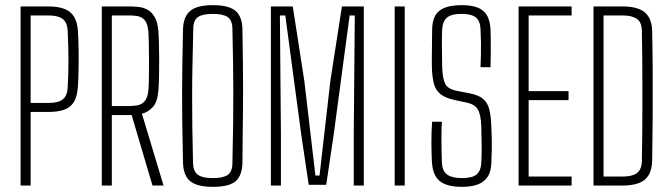

<svg xmlns="http://www.w3.org/2000/svg" viewBox="-20 -721 2604 746"><path d="M60 0V-696H168Q205.5 -696 230.2 -686.5Q255 -677 268 -655.5Q281 -634 283 -598Q285 -562.5 285.5 -523.5Q286 -484.5 285.2 -448.8Q284.5 -413 283 -388Q280.5 -346 266.5 -324Q252.5 -302 227.5 -294Q202.5 -286 167 -286H99V0ZM99 -321H167Q207 -321 224.2 -335.2Q241.5 -349.5 243 -381Q246 -436 246 -484.8Q246 -533.5 243 -600Q241.5 -634 223.2 -647.5Q205 -661 168 -661H99Z M375.5 0V-696H482.5Q498.5 -696 516.8 -694.2Q535 -692.5 551.8 -684Q568.5 -675.5 580.5 -655.5Q592.5 -635.5 595.5 -599Q596.5 -584.5 597.5 -556.2Q598.5 -528 598.5 -494Q598.5 -460 598 -427Q597.5 -394 595.5 -370Q592 -324.5 573.5 -304.8Q555 -285 531.5 -279L615.5 0H572.5L491.5 -274H414.5V0ZM414.5 -309H481.5Q496.5 -309 512.8 -311.5Q529 -314 541.2 -326.8Q553.5 -339.5 556.5 -370Q558 -386 558.5 -418.2Q559 -450.5 559 -487.5Q559 -524.5 558.2 -555.5Q557.5 -586.5 556.5 -599Q553.5 -630 541.8 -643Q530 -656 514 -658.5Q498 -661 482.5 -661H414.5Z M807 5Q745.5 5 718.8 -17.2Q692 -39.5 691 -91Q689 -176.5 688.2 -240.5Q687.5 -304.5 687.5 -359.8Q687.5 -415 688.5 -473Q689.5 -531 691 -605Q692 -656 718.8 -678.5Q745.5 -701 807 -701Q869.5 -701 895.5 -678.5Q921.5 -656 922 -605Q923 -529.5 923.8 -474.5Q924.5 -419.5 924.5 -375.8Q924.5 -332 924 -290.8Q923.5 -249.5 923 -202Q922.5 -154.5 922 -91Q921.5 -40 896.2 -17.5Q871 5 807 5ZM807 -29Q847 -29 864.8 -41.5Q882.5 -54 883 -86Q885 -172 885.8 -239.2Q886.5 -306.5 886.5 -364.8Q886.5 -423 885.5 -481.8Q884.5 -540.5 883 -609Q882.5 -642 864.8 -654.5Q847 -667 807 -667Q767.5 -667 749.8 -655.2Q732 -643.5 731 -612Q729 -530.5 727.8 -468Q726.5 -405.5 726.5 -349.2Q726.5 -293 727.2 -230.5Q728 -168 730 -86Q731 -55.5 748.5 -42.2Q766 -29 807 -29Z M1032.5 0V-696H1117.5L1162.5 -406L1205.5 -39H1221.5L1263.5 -406L1308.5 -696H1393.5V0H1354.5V-200L1358.5 -661H1338.5L1276.5 -198L1247.5 -3H1179.5L1150.5 -198L1088.5 -661H1067.5L1071.5 -200V0Z M1513.5 0V-696H1552.5V0Z M1776 5Q1734.5 5 1709 -5.5Q1683.5 -16 1671.5 -38Q1659.5 -60 1658 -95Q1656.5 -126 1656.2 -167.5Q1656 -209 1659 -248H1697Q1695.5 -226 1695.2 -197Q1695 -168 1695.5 -139.2Q1696 -110.5 1697 -89Q1698.5 -56 1717.8 -42.5Q1737 -29 1775 -29Q1815 -29 1831.8 -43.2Q1848.5 -57.5 1850 -89Q1851.5 -117.5 1851.5 -146.5Q1851.5 -175.5 1850 -230Q1848.5 -275 1836.8 -295.2Q1825 -315.5 1795 -322L1748 -332Q1710.5 -340 1691.5 -355.2Q1672.5 -370.5 1665.8 -396.2Q1659 -422 1658 -461Q1657.5 -489 1658.2 -528.5Q1659 -568 1659 -604Q1659 -638.5 1670.8 -659.8Q1682.5 -681 1708 -691Q1733.5 -701 1775 -701Q1830.5 -701 1857.2 -679Q1884 -657 1886 -603Q1886.5 -591.5 1886.8 -568.2Q1887 -545 1886.8 -516.2Q1886.5 -487.5 1886 -460H1847Q1848 -484.5 1848.5 -506.8Q1849 -529 1848.8 -553.2Q1848.5 -577.5 1847 -608Q1845.5 -640.5 1828.2 -653.8Q1811 -667 1774 -667Q1732 -667 1715.8 -651.8Q1699.5 -636.5 1698 -607Q1696.5 -582.5 1697 -540.2Q1697.5 -498 1698 -461Q1699.5 -416 1709.8 -395.5Q1720 -375 1755 -368L1802 -359Q1839 -352 1857 -336.8Q1875 -321.5 1881.2 -295.5Q1887.5 -269.5 1889 -231Q1890.5 -196.5 1890.8 -177.8Q1891 -159 1890.8 -140.2Q1890.5 -121.5 1889 -87Q1888 -54 1874.5 -33.8Q1861 -13.5 1836.2 -4.2Q1811.5 5 1776 5Z M1995 0V-696H2201V-661H2034V-367H2189V-332H2034V-35H2201V0Z M2286 0V-696H2399Q2457.5 -696 2485.5 -672.8Q2513.5 -649.5 2514 -597Q2515.5 -528.5 2516 -446.5Q2516.5 -364.5 2516 -276Q2515.5 -187.5 2514 -100Q2513.5 -63 2500.5 -41Q2487.5 -19 2461.8 -9.5Q2436 0 2398 0ZM2325 -35H2398Q2436.5 -35 2455 -48.8Q2473.5 -62.5 2474 -97Q2475 -148 2475.5 -213.5Q2476 -279 2476 -349.2Q2476 -419.5 2475.5 -484.8Q2475 -550 2474 -600Q2473.5 -635.5 2454 -648.2Q2434.5 -661 2399 -661H2325Z"/></svg>

Font: Big Shoulders Text SC Thin
Style: Regular
Weight: 100
Designer: Patric King
Foundry: XO Type Co
Version: Version 2.002